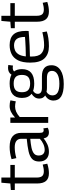

<svg xmlns="http://www.w3.org/2000/svg" viewBox="878 -1580 923 2718"><g transform="rotate(-90 1339.0 -221.5)"><path d="M245 10Q171 10 135.5 -31.5Q100 -73 100 -158V-473H8V-529L100 -536L111 -663H184V-536H363V-473H184V-164Q184 -110 204.5 -86Q225 -62 272 -62Q296 -62 319.5 -66.5Q343 -71 368 -78L380 -13Q343 -1 309 4.5Q275 10 245 10Z M411 -129Q411 -193 447 -227.5Q483 -262 554.5 -278Q626 -294 733 -304V-379Q733 -474 612 -474Q581 -474 541.5 -469Q502 -464 459 -451L444 -519Q534 -546 617 -546Q817 -546 817 -380V-120Q817 -87 826.5 -75.5Q836 -64 852 -64Q858 -64 865 -65Q872 -66 880 -69L889 -7Q859 10 823 10Q751 10 739 -65Q703 -35 655 -12.5Q607 10 546 10Q485 10 448 -25.5Q411 -61 411 -129ZM496 -136Q496 -93 517.5 -71.5Q539 -50 575 -50Q616 -50 658.5 -69Q701 -88 733 -119V-254Q662 -248 608.5 -237Q555 -226 525.5 -202.5Q496 -179 496 -136Z M1034 -536V-470Q1078 -510 1116.5 -528Q1155 -546 1199 -546Q1241 -546 1277 -535L1263 -459Q1224 -469 1189 -469Q1154 -469 1117.5 -454Q1081 -439 1041 -403V0H958V-536Z M1515 -198Q1454 -198 1411 -214Q1391 -201 1380 -185Q1369 -169 1369 -148Q1369 -120 1389 -104.5Q1409 -89 1454 -89H1616Q1774 -89 1774 46Q1774 128 1704.5 174Q1635 220 1508 220Q1274 220 1274 75Q1274 38 1291.5 8Q1309 -22 1346 -43Q1302 -71 1302 -127Q1302 -162 1319.5 -188.5Q1337 -215 1370 -236Q1311 -279 1311 -372Q1311 -546 1515 -546Q1593 -546 1641 -520Q1670 -569 1738 -569Q1759 -569 1778 -565L1769 -498Q1756 -502 1737 -502Q1705 -502 1686 -483Q1719 -441 1719 -372Q1719 -198 1515 -198ZM1515 -256Q1577 -256 1607 -283.5Q1637 -311 1637 -372Q1637 -434 1607 -461.5Q1577 -489 1515 -489Q1452 -489 1422 -461.5Q1392 -434 1392 -372Q1392 -311 1422 -283.5Q1452 -256 1515 -256ZM1347 60Q1347 109 1387.5 133.5Q1428 158 1513 158Q1600 158 1647 130.5Q1694 103 1694 54Q1694 18 1670 0Q1646 -18 1592 -18H1455Q1423 -18 1397 -24Q1347 6 1347 60Z M2042 10Q1932 10 1871.5 -52.5Q1811 -115 1811 -254Q1811 -363 1843.5 -427Q1876 -491 1932 -518.5Q1988 -546 2058 -546Q2160 -546 2210 -491.5Q2260 -437 2260 -315Q2260 -308 2259.5 -297.5Q2259 -287 2258 -277Q2230 -275 2177 -271Q2124 -267 2052.5 -263.5Q1981 -260 1898 -259Q1897 -250 1897 -238Q1897 -140 1938.5 -99Q1980 -58 2056 -58Q2104 -58 2153 -65.5Q2202 -73 2241 -83L2252 -20Q2211 -6 2157.5 2Q2104 10 2042 10ZM1899 -317Q1963 -317 2020 -319.5Q2077 -322 2118 -324.5Q2159 -327 2175 -329Q2174 -412 2144 -448Q2114 -484 2052 -484Q2018 -484 1985 -470Q1952 -456 1929 -420Q1906 -384 1899 -317Z M2535 10Q2461 10 2425.5 -31.5Q2390 -73 2390 -158V-473H2298V-529L2390 -536L2401 -663H2474V-536H2653V-473H2474V-164Q2474 -110 2494.5 -86Q2515 -62 2562 -62Q2586 -62 2609.5 -66.5Q2633 -71 2658 -78L2670 -13Q2633 -1 2599 4.5Q2565 10 2535 10Z"/></g></svg>

Font: Georama
Style: Regular
Weight: 400
Designer: Jean-Baptiste Levee
Foundry: Production Type
Version: Version 1.000